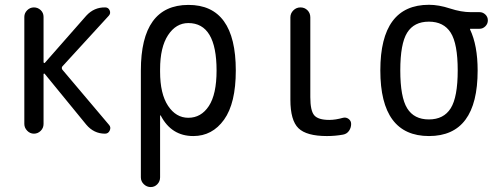

<svg xmlns="http://www.w3.org/2000/svg" viewBox="-20 -550 2040 790"><path d="M80.1 -40V-480.5Q80.1 -496.1 91.8 -507.8Q103.5 -519.5 119.6 -519.5Q135.7 -519.5 147.5 -508.3Q159.2 -497.1 159.2 -480.5V-293.9Q159.2 -292 161.6 -291Q164.1 -290 165 -292L335 -485.4Q367.2 -520.5 413.1 -519.5Q425.8 -519.5 431.2 -507.3Q436.5 -495.1 427.7 -485.4L236.3 -276.4Q232.4 -270.5 236.3 -263.7L428.7 -36.1Q437.5 -26.4 431.6 -13.2Q425.8 0 412.1 0Q366.2 0 335 -37.1L164.1 -246.1Q162.1 -248 160.6 -247.1Q159.2 -246.1 159.2 -244.1V-40Q159.2 -23.4 147.5 -11.7Q135.7 0 119.6 0Q103.5 0 91.8 -12.2Q80.1 -24.4 80.1 -40Z M638.7 -264.6V-254.9Q638.7 -164.1 671.4 -114.7Q704.1 -65.4 754.9 -65.4Q807.6 -65.4 839.4 -113.8Q871.1 -162.1 871.1 -259.8Q871.1 -455.1 754.9 -455.1Q704.1 -455.1 671.4 -405.3Q638.7 -355.5 638.7 -264.6ZM559.6 179.7V-259.8Q559.6 -529.3 754.9 -529.8Q950.2 -530.3 950.2 -259.8Q950.2 -125 901.9 -57.6Q853.5 9.8 775.4 9.8Q685.5 9.8 641.6 -74.2Q641.6 -75.2 639.6 -75.2Q638.7 -75.2 638.7 -74.2V179.7Q638.7 196.3 627.4 208Q616.2 219.7 600.1 219.7Q584 219.7 571.8 208Q559.6 196.3 559.6 179.7Z M1325.2 9.8Q1241.2 9.8 1208 -22.5Q1174.8 -54.7 1174.8 -139.6V-478.5Q1174.8 -495.1 1187 -507.3Q1199.2 -519.5 1216.3 -519.5Q1233.4 -519.5 1245.1 -507.8Q1256.8 -496.1 1256.8 -478.5V-150.4Q1256.8 -94.7 1272.9 -75.7Q1289.1 -56.6 1335 -56.6Q1360.4 -56.6 1391.6 -65.4Q1404.3 -68.4 1414.6 -60.5Q1424.8 -52.7 1424.8 -40Q1424.8 -24.4 1416 -11.7Q1407.2 1 1391.6 3.9Q1359.4 9.8 1325.2 9.8Z M1834.5 -415.5Q1805.7 -460.9 1744.6 -460.9Q1683.6 -460.9 1655.3 -415.5Q1627 -370.1 1627 -260.3Q1627 -150.4 1655.3 -104.5Q1683.6 -58.6 1744.6 -58.6Q1805.7 -58.6 1834.5 -104.5Q1863.3 -150.4 1863.3 -260.3Q1863.3 -370.1 1834.5 -415.5ZM1745.1 -530.3Q1785.2 -530.3 1831.5 -515.1Q1877.9 -500 1917 -500H1953.1Q1966.8 -500 1977.1 -490.2Q1987.3 -480.5 1987.3 -466.3Q1987.3 -452.1 1977.1 -441.9Q1966.8 -431.6 1953.1 -431.6H1915Q1914.1 -431.6 1914.1 -430.7V-428.7Q1945.3 -363.3 1945.3 -259.8Q1945.3 9.8 1745.1 9.8Q1544.9 9.8 1544.9 -260.3Q1544.9 -530.3 1745.1 -530.3Z"/></svg>

Font: Rounded Mgen+ 1m regular
Style: Regular
Weight: 400
Designer: [Source Han Sans]
Ryoko NISHIZUKA  (kana & ideographs); Paul D. Hunt (Latin, Greek & Cyrillic); Wenlong ZHANG  (bopomofo
Version: Version 1.059.20150602